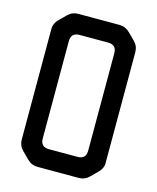

<svg xmlns="http://www.w3.org/2000/svg" viewBox="-109 -787 714 873"><g transform="rotate(15 248.0 -351.0)"><path d="M70 -44 103 -11Q123 9 152 9H345Q374 9 394 -11L426 -43Q448 -65 446 -93V-609Q446 -638 426 -658L394 -690Q373 -711 345 -711H151Q122 -711 102 -691L70 -659Q49 -638 50 -609V-93Q50 -64 70 -44ZM141 -122V-580Q141 -620 181 -620H315Q355 -620 355 -580V-122Q355 -82 315 -82H181Q141 -82 141 -122Z"/></g></svg>

Font: WDXL Lubrifont TC
Style: Regular
Weight: 400
Designer: [WDXL Lubrifont] Copyright 2020-2022 (c) NightFurySL2001, Skr-ZERO; [ZCOOL QingKe HuangYou] Copyright 2018-2022 (c) The 
Version: Version 2.001;hotconv 1.1.1;makeotfexe 2.6.0